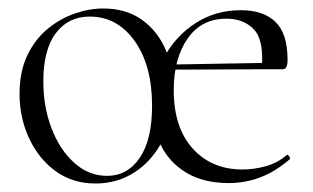

<svg xmlns="http://www.w3.org/2000/svg" viewBox="-20 -419 737 452"><path d="M205 13Q151 13 111 -16Q71 -45 48.5 -93.5Q26 -142 26 -198Q26 -250 44 -288Q62 -326 91.5 -350.5Q121 -375 155.5 -387Q190 -399 223 -399Q277 -399 314 -372.5Q351 -346 370 -302Q389 -258 389 -207Q389 -141 364.5 -91.5Q340 -42 298.5 -14.5Q257 13 205 13ZM232 -5Q280 -5 309 -47.5Q338 -90 338 -170Q338 -265 297 -322.5Q256 -380 191 -380Q141 -380 111.5 -341Q82 -302 82 -227Q82 -167 101.5 -116.5Q121 -66 155 -35.5Q189 -5 232 -5ZM519 12Q459 12 418.5 -12.5Q378 -37 358 -78.5Q338 -120 338 -170Q338 -230 365 -281.5Q392 -333 439.5 -364Q487 -395 547 -395Q600 -395 628.5 -367.5Q657 -340 657 -278Q657 -256 646 -256H596Q602 -324 578 -349.5Q554 -375 513 -375Q454 -375 421.5 -328Q389 -281 389 -207Q389 -119 433.5 -69.5Q478 -20 551 -20Q577 -20 605 -27.5Q633 -35 655 -54Q657 -56 660.5 -51.5Q664 -47 662 -44Q627 -14 591.5 -1Q556 12 519 12ZM379 -255 378 -267 608 -271V-256Z"/></svg>

Font: Cormorant Garamond Light Light
Style: Regular
Weight: 300
Version: Version 4.001